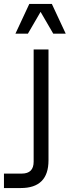

<svg xmlns="http://www.w3.org/2000/svg" viewBox="-80 -750 352 970"><path d="M90 67V-500H165V60Q165 200 25 200H-60V127H30Q90 127 90 67ZM182 -730 252 -580H189L125 -690L61 -580H-2L68 -730Z"/></svg>

Font: MedMera Sans
Style: Regular
Weight: 400
Designer: Kasper Nordkvist
Foundry: UNCUT.wtf
Version: Version 1.300